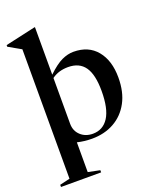

<svg xmlns="http://www.w3.org/2000/svg" viewBox="-185 -843 949 1164"><g transform="rotate(-20 289.5 -261.0)"><path d="M68 -643Q58.5 -648.5 37.2 -660.5Q16 -672.5 -13 -689V-699.5L181.5 -743H185.5V-436.5Q238.5 -487 277.2 -505Q316 -523 353 -523Q449.5 -523 503 -458Q556.5 -393 556.5 -283.5Q556.5 -190 521 -124.2Q485.5 -58.5 423.2 -23.8Q361 11 280.5 11Q231 11 185.5 0V192L261.5 207.5V221.5H2.5V207.5L68 192ZM185.5 -120Q185.5 -73.5 216.8 -44.5Q248 -15.5 295.5 -15.5Q361 -15.5 397 -71.5Q433 -127.5 433 -242Q433 -347.5 398 -397.2Q363 -447 290.5 -447Q261 -447 235 -439.5Q209 -432 185.5 -415Z"/></g></svg>

Font: Newsreader Display Medium
Style: Regular
Weight: 500
Designer: Hugues Gentile
Foundry: Production Type
Version: Version 1.001